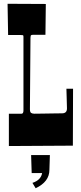

<svg xmlns="http://www.w3.org/2000/svg" viewBox="-20 -770 426 1015"><path d="M94.2 -168.9Q104 -168.9 104 -187V-576.2Q104 -583 100.8 -584Q97.7 -585 87.9 -585H22.9L20 -750L222.2 -749L220.2 -585.9H153.8Q143.6 -585.9 142.3 -580.6Q141.1 -575.2 141.1 -569.8L138.7 -259.8L138.2 -192.9Q138.2 -177.2 144.5 -173.1Q150.9 -168.9 162.1 -168.9L203.6 -169.4L267.6 -170.4Q267.6 -170.4 308.1 -170.9Q334 -170.9 334 -196.8L332.5 -252.9Q331.5 -274.4 331.1 -300.8H366.2L365.2 0L26.9 2V-168.9ZM243.7 49.8 241.2 127.9Q241.2 190.9 168.5 225.1L151.4 196.8Q196.3 182.1 202.6 145H147.5L144.5 49.8Z"/></svg>

Font: Smokum
Style: Regular
Weight: 400
Designer: Astigmatic (AOETI)
Foundry: Astigmatic (AOETI)
Version: Version 1.001